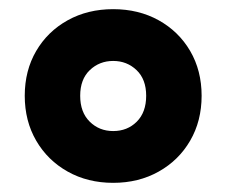

<svg xmlns="http://www.w3.org/2000/svg" viewBox="-20 -770 494 419"><path d="M227 -371Q171.5 -371 127.8 -395.5Q84 -420 59 -463Q34 -506 34 -561Q34 -616 59 -658.8Q84 -701.5 127.8 -725.8Q171.5 -750 227 -750Q282.5 -750 326.2 -725.8Q370 -701.5 395 -658.8Q420 -616 420 -561Q420 -506 395 -463Q370 -420 326.2 -395.5Q282.5 -371 227 -371ZM227 -484Q258 -484 278.5 -504.5Q299 -525 299 -561Q299 -597 278 -617Q257 -637 227 -637Q197 -637 176 -617Q155 -597 155 -561Q155 -525 175.8 -504.5Q196.5 -484 227 -484Z"/></svg>

Font: Encode Sans Cnd Black
Style: Regular
Weight: 900
Width: 3
Designer: Multiple Designers
Foundry: Impallari Type
Version: Version 3.002; ttfautohint (v1.8.3) -l 8 -r 50 -G 200 -x 14 